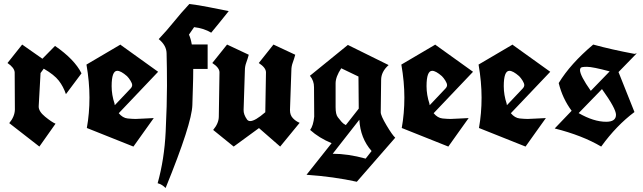

<svg xmlns="http://www.w3.org/2000/svg" viewBox="-20 -751 3230 964"><path d="M192.9 -456.1 256.3 -520.5Q354.5 -452.6 389.2 -382.8L311 -278.3Q297.9 -316.9 275.1 -346.2Q252.4 -375.5 199.7 -406.2L183.6 -384.3L174.3 -217.8Q172.9 -192.4 206.5 -165Q240.2 -137.7 258.8 -129.9L177.7 -15.1L26.4 -132.8Q53.7 -165.5 54.7 -200.2L53.7 -387.7Q52.2 -411.1 17.6 -434.6L91.3 -527.3Z M649.9 -15.1 416 -108.4Q429.2 -181.6 429.2 -261Q429.2 -340.3 414.1 -426.8L582.5 -525.9V-527.3L583.5 -526.9H584L773.9 -390.6L576.2 -182.6Q596.2 -158.7 620.6 -156.2Q645 -153.8 660.9 -153.8Q676.8 -153.8 698.5 -155.5Q720.2 -157.2 752 -158.2Q726.1 -122.1 700.7 -86.4Q675.3 -50.8 649.9 -15.1ZM568.8 -395.5Q540.5 -395.5 540.5 -318.4Q540.5 -274.4 555.2 -230.5Q555.2 -226.1 556.6 -223.1L635.3 -306.2Q643.6 -314.9 643.6 -323.7Q643.6 -332.5 635 -346.2Q626.5 -359.9 617.7 -368.7Q586.9 -395.5 568.8 -395.5Z M1040.5 -586.9Q1003.9 -608.9 954.6 -614.7Q945.8 -601.6 928.7 -577.1Q938 -557.1 942.9 -527.8H1022.5V-404.8H950.2Q950.2 -358.9 948.5 -311.8Q946.8 -264.6 945.8 -223.6Q943.4 -130.9 811.5 192.9Q793.5 174.8 771.5 168.9Q805.2 48.8 811.8 -89.6Q818.4 -228 818.4 -319.8Q818.4 -411.6 816.4 -483.9Q815.4 -523.4 776.9 -554.7Q818.8 -599.1 853.8 -642.6Q888.7 -686 930.7 -731Q976.1 -725.6 1027.6 -715.3Q1079.1 -705.1 1128.4 -695.3Q1106.4 -667.5 1084.5 -640.6Q1062.5 -613.8 1040.5 -586.9Z M1279.3 -434.6 1353 -527.3 1462.4 -476.1Q1457 -456.1 1450 -437Q1442.9 -418 1442.9 -397.9L1436 -199.7Q1436 -198.2 1436 -196.8Q1436 -172.9 1450.7 -157.5Q1465.3 -142.1 1484.4 -134.3L1386.7 -15.1L1280.3 -107.9L1153.3 -15.1L1050.3 -98.6Q1078.6 -132.3 1078.6 -166L1082 -387.7Q1082 -411.1 1045.9 -434.6L1120.1 -527.3L1229 -476.1Q1223.6 -456.1 1216.6 -437Q1209.5 -418 1209.5 -397.9L1203.1 -199.7Q1202.1 -176.3 1220.7 -150.4Q1226.6 -143.1 1236.3 -143.1Q1260.7 -143.1 1312 -187.5L1315.4 -387.7Q1315.4 -411.1 1279.3 -434.6Z M1536.1 -370.6 1726.6 -525.4 1931.2 -424.3Q1893.6 -391.1 1893.6 -349.6L1891.6 -188Q1891.1 -171.4 1920.4 -122.1Q1949.7 -72.8 1964.4 -59.6L1771.5 161.6Q1657.2 136.2 1519 126.5L1645 -32.2Q1582 -58.1 1537.1 -98.6Q1553.2 -120.1 1557.6 -165.5L1556.6 -313Q1557.1 -345.2 1536.1 -370.6ZM1845.7 7.3Q1789.1 -57.1 1784.2 -149.9L1650.4 21Q1727.5 21 1815.9 45.4ZM1781.2 -205.6 1779.8 -366.7 1693.4 -408.2Q1665 -365.7 1665 -332.5V-212.9Q1665 -176.8 1676 -162.6Q1687 -148.4 1695.3 -138.9Q1703.6 -129.4 1716.3 -123Z M2231 -15.1 1997.1 -108.4Q2010.3 -181.6 2010.3 -261Q2010.3 -340.3 1995.1 -426.8L2163.6 -525.9V-527.3L2164.6 -526.9H2165L2355 -390.6L2157.2 -182.6Q2177.2 -158.7 2201.7 -156.2Q2226.1 -153.8 2241.9 -153.8Q2257.8 -153.8 2279.5 -155.5Q2301.3 -157.2 2333 -158.2Q2307.1 -122.1 2281.7 -86.4Q2256.3 -50.8 2231 -15.1ZM2149.9 -395.5Q2121.6 -395.5 2121.6 -318.4Q2121.6 -274.4 2136.2 -230.5Q2136.2 -226.1 2137.7 -223.1L2216.3 -306.2Q2224.6 -314.9 2224.6 -323.7Q2224.6 -332.5 2216.1 -346.2Q2207.5 -359.9 2198.7 -368.7Q2168 -395.5 2149.9 -395.5Z M2618.7 -15.1 2384.8 -108.4Q2397.9 -181.6 2397.9 -261Q2397.9 -340.3 2382.8 -426.8L2551.3 -525.9V-527.3L2552.2 -526.9H2552.7L2742.7 -390.6L2544.9 -182.6Q2564.9 -158.7 2589.4 -156.2Q2613.8 -153.8 2629.6 -153.8Q2645.5 -153.8 2667.2 -155.5Q2689 -157.2 2720.7 -158.2Q2694.8 -122.1 2669.4 -86.4Q2644 -50.8 2618.7 -15.1ZM2537.6 -395.5Q2509.3 -395.5 2509.3 -318.4Q2509.3 -274.4 2523.9 -230.5Q2523.9 -226.1 2525.4 -223.1L2604 -306.2Q2612.3 -314.9 2612.3 -323.7Q2612.3 -332.5 2603.8 -346.2Q2595.2 -359.9 2586.4 -368.7Q2555.7 -395.5 2537.6 -395.5Z M2765.1 -106 2850.1 -194.8Q2804.2 -256.3 2785.2 -334Q2843.8 -430.7 2958.5 -527.3Q3048.8 -502.4 3165.5 -480.5L3177.2 -483.4L3085.4 -389.2L3165.5 -188.5Q3074.7 -120.6 2998.5 -15.1Q2903.3 -71.3 2765.1 -106ZM3023.4 -139.6Q3072.8 -139.6 3072.8 -174.8Q3072.8 -205.6 3002.4 -303.7L2885.3 -183.1Q2960.9 -139.6 3023.4 -139.6ZM2946.3 -294.9 3041 -392.6Q2956.1 -415.5 2927.2 -415.5Q2898.4 -415.5 2895.3 -409.9Q2892.1 -404.3 2892.1 -399.4Q2892.1 -371.6 2946.3 -294.9Z"/></svg>

Font: UnifrakturCook
Style: Bold
Weight: 700
Designer: j. 'mach' wust
Version: Version 2011-09-01